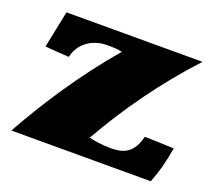

<svg xmlns="http://www.w3.org/2000/svg" viewBox="-92 -620 822 739"><g transform="rotate(20 319.0 -250.0)"><path d="M312 -77C398 -229 500 -370 620 -500H63L32 -349C63 -346 99 -344 130 -342C142 -399 192 -435 254 -435C283 -435 296 -434 315 -430C194 -289 93 -133 19 0H590C609 -47 620 -91 630 -149C588 -151 551 -152 510 -153C494 -86 458 -67 405 -67H396C369 -67 343 -71 312 -77Z"/></g></svg>

Font: Ruslan Display
Style: Regular
Weight: 400
Designer: Denis Masharov, Vladimir Rabdu
Foundry: Denis Masharov, Vladimir Rabdu
Version: Version 1.001